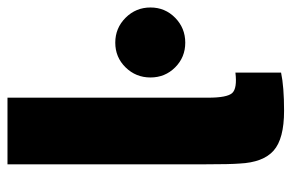

<svg xmlns="http://www.w3.org/2000/svg" viewBox="-153 -617 779 513"><g transform="rotate(-90 236.5 -360.5)"><path d="M445.5 -282Q418 -255 379 -255Q340 -255 313 -282Q286 -309 286 -348Q286 -387 313 -414.5Q340 -442 379 -442Q418 -442 445.5 -414.5Q473 -387 473 -348Q473 -309 445.5 -282ZM54 -200V-730H232V-194Q232 -143 244.5 -129.5Q257 -116 299 -121V1Q261 9 197 9Q122 9 90.5 -19Q59 -47 56 -110Q54 -136 54 -200Z"/></g></svg>

Font: Nacelle Heavy
Style: Regular
Weight: 800
Designer: Sora Sagano
Foundry: Sora Sagano
Version: Version 1.000;FEAKit 1.0